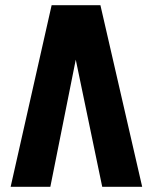

<svg xmlns="http://www.w3.org/2000/svg" viewBox="-20 -720 588 740"><path d="M272 -490 374 0H528L367 -700H179L21 0H174Z"/></svg>

Font: Advent Pro ExtraBold
Style: Regular
Weight: 800
Designer: VivaRado, Andreas Kalpakidis
Foundry: VivaRado, Andreas Kalpakidis
Version: Version 3.000